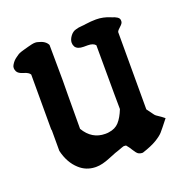

<svg xmlns="http://www.w3.org/2000/svg" viewBox="-97 -551 619 645"><g transform="rotate(-20 212.5 -228.5)"><path d="M418.9 -74.2Q394.5 -43 386.2 -33.7Q377.9 -24.4 359.4 -13.2Q340.8 -2 307.6 8.8Q296.9 8.8 291 4.4Q285.2 0 277.8 -12.2Q270.5 -24.4 262.7 -33.2Q255.9 -34.2 253.4 -33.7Q251 -33.2 244.6 -30.8Q238.3 -28.3 235.4 -27.3Q224.6 -24.4 195.3 -12.2Q166 0 145.5 0H140.6Q108.4 -1 85 -22.5Q56.6 -47.9 45.9 -92.8V-172.9Q45.9 -167 44.9 -167V-366.2Q40 -375 22.5 -379.9Q4.9 -384.8 0 -394.5Q-5.9 -407.2 0 -417Q3.9 -423.8 8.3 -428.7Q12.7 -433.6 19 -438Q25.4 -442.4 28.8 -444.8Q32.2 -447.3 41.5 -450.2Q50.8 -453.1 53.2 -453.6Q55.7 -454.1 67.4 -457.5Q79.1 -460.9 81.1 -460.9Q94.7 -463.9 103.5 -460.9Q128.9 -455.1 136.7 -438.5Q137.7 -368.2 137.7 -311.5Q137.7 -300.8 137.2 -258.8Q136.7 -216.8 136.7 -138.7Q163.1 -93.8 210.9 -93.8Q219.7 -93.8 223.6 -94.7Q247.1 -97.7 260.7 -112.8Q274.4 -127.9 285.2 -155.3Q285.2 -196.3 284.7 -210Q284.2 -223.6 284.2 -383.8Q276.4 -393.6 256.8 -393.6H242.2Q220.7 -393.6 212.9 -405.3Q209 -412.1 209 -419.9Q209 -431.6 218.8 -444.3Q222.7 -449.2 227.5 -452.6Q232.4 -456.1 238.3 -457.5Q244.1 -459 248.5 -460Q252.9 -460.9 261.7 -461.4Q270.5 -461.9 274.4 -462.9Q294.9 -465.8 312.5 -465.8Q337.9 -465.8 363.3 -455.1Q364.3 -454.1 368.2 -453.1Q372.1 -452.1 374 -451.2Q376 -450.2 378.9 -448.7Q381.8 -447.3 383.3 -446.3Q384.8 -445.3 386.7 -443.4Q388.7 -441.4 389.6 -439Q390.6 -436.5 390.6 -433.6V-430.7Q390.6 -423.8 380.4 -415Q370.1 -406.2 368.2 -400.4V-124Q384.8 -101.6 387.2 -98.1Q389.6 -94.7 398.9 -88.9Q408.2 -83 418.9 -74.2Z"/></g></svg>

Font: LPEducational
Style: Medium
Weight: 500
Designer: Based on Essays1743, by John Stracke, which says:

Based on the typeface in a 1743 English translation of the essays of 
Version: Version 001.204